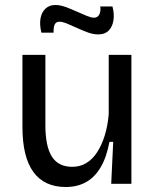

<svg xmlns="http://www.w3.org/2000/svg" viewBox="-20 -737 625 770"><path d="M244 13Q158 13 114 -47Q70 -107 70 -228V-517H162V-235Q162 -150 188 -109Q214 -68 270 -68Q301 -68 326 -83Q351 -98 369.5 -126.5Q388 -155 400 -193.5Q412 -232 416 -279V-517H507V-218V0H426L434 -168H419Q407 -105 383 -65Q359 -25 324 -6Q289 13 244 13ZM374 -599Q354 -599 332 -607Q310 -615 288.5 -625Q267 -635 248.5 -642.5Q230 -650 218 -650Q205 -650 199.5 -639Q194 -628 195 -606H146Q138 -639 142.5 -663.5Q147 -688 162.5 -702.5Q178 -717 202 -717Q221 -717 243 -709Q265 -701 287 -691Q309 -681 327.5 -673.5Q346 -666 357 -666Q372 -666 378.5 -679.5Q385 -693 382 -711H431Q439 -681 435 -655.5Q431 -630 416 -614.5Q401 -599 374 -599Z"/></svg>

Font: Bricolage Grotesque 17pt
Style: Regular
Weight: 400
Version: Version 1.001;gftools[0.9.33.dev8+g029e19f]